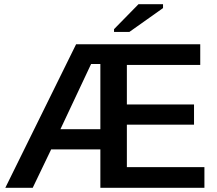

<svg xmlns="http://www.w3.org/2000/svg" viewBox="-20 -900 1040 920"><path d="M225.1 -184.1 136.7 0H5.4L344.7 -688H939.5V-588.9H587.9V-399.4H909.7V-302.7H587.9V-99.1H959.5V0H460.9V-184.1ZM269.5 -280.8H460.9V-593.3H416.5ZM761.2 -861.3 600.1 -747.1H526.4V-760.3L643.6 -879.9H761.2Z"/></svg>

Font: Arimo SemiBold
Style: Regular
Weight: 600
Designer: Steve Matteson
Foundry: Monotype Imaging Inc.
Version: Version 1.33